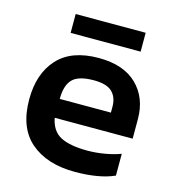

<svg xmlns="http://www.w3.org/2000/svg" viewBox="-99 -723 740 816"><g transform="rotate(15 271.0 -314.5)"><path d="M134 -556V-639H442V-556ZM304 10Q181 10 109 -51.5Q37 -113 37 -238Q37 -351 97.5 -417.5Q158 -484 278 -484Q388 -484 446.5 -426.5Q505 -369 505 -276V-190H162Q173 -133 214.5 -112Q256 -91 332 -91Q370 -91 409.5 -98Q449 -105 477 -116V-20Q444 -5 400 2.5Q356 10 304 10ZM162 -273H387V-299Q387 -340 363 -363.5Q339 -387 282 -387Q215 -387 188.5 -360Q162 -333 162 -273Z"/></g></svg>

Font: Kanit Medium
Style: Regular
Weight: 500
Designer: Katatrad Team
Foundry: CadsonDemak
Version: Version 2.000; ttfautohint (v1.8.3)